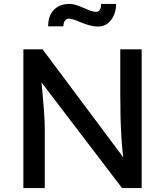

<svg xmlns="http://www.w3.org/2000/svg" viewBox="-20 -949 833 969"><path d="M695 0H596L175 -552L186 -566Q190 -520 193 -496Q198 -445 202 -390.5Q206 -336 206 -291V0H98V-700H195L623 -127L607 -118Q587 -244 587 -470V-700H695ZM329 -929Q348 -929 366 -923Q384 -917 410 -906Q425 -899 439.5 -894Q454 -889 465 -889Q477 -889 484 -900Q491 -911 490 -929H566Q566 -882 541 -848.5Q516 -815 474 -815Q453 -815 431.5 -821Q410 -827 381 -839Q344 -855 327 -855Q315 -855 307.5 -844.5Q300 -834 300 -816H223Q223 -870 252 -899.5Q281 -929 329 -929Z"/></svg>

Font: Lexend
Style: Regular
Weight: 400
Designer: Thomas Jockin
Foundry: Lexend
Version: Version 1.000